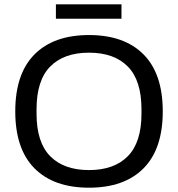

<svg xmlns="http://www.w3.org/2000/svg" viewBox="-20 -861 828 893"><path d="M240 -774V-841H545V-774ZM647.5 -78Q558 12 394 12Q230 12 140.5 -78Q51 -168 51 -343Q51 -518 140.5 -608Q230 -698 394 -698Q558 -698 647.5 -608Q737 -518 737 -343Q737 -168 647.5 -78ZM638 -332V-353Q638 -487 574.5 -551.5Q511 -616 394 -616Q277 -616 213.5 -551.5Q150 -487 150 -353V-332Q150 -199 213.5 -134.5Q277 -70 394 -70Q511 -70 574.5 -134.5Q638 -199 638 -332Z"/></svg>

Font: Archivo
Style: Regular
Weight: 400
Designer: Hector Gatti
Foundry: Omnibus-Type
Version: Version 2.001